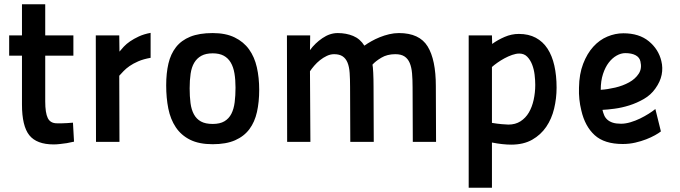

<svg xmlns="http://www.w3.org/2000/svg" viewBox="-20 -665 3187 900"><path d="M192 -404V-190Q192 -136 204 -111.5Q216 -87 247 -87Q258 -87 271 -87Q284 -87 295 -88Q308 -89 322 -90L327 -1Q310 3 293 6Q279 8 262 10Q245 12 232 12Q152 12 117.5 -31Q83 -74 83 -175V-404H23V-499H83V-645H192V-499H324V-404Z M429 -499H539L540 -423Q548 -433 560 -446Q572 -459 589.5 -471Q607 -483 630.5 -494Q654 -505 686 -511V-394Q652 -388 628 -377.5Q604 -367 587.5 -355.5Q571 -344 559.5 -332Q548 -320 539 -310L540 0H430Z M977 -510Q1038 -510 1080 -489.5Q1122 -469 1147.5 -433.5Q1173 -398 1184 -349.5Q1195 -301 1195 -244Q1195 -187 1184.5 -140Q1174 -93 1149 -59.5Q1124 -26 1082 -7.5Q1040 11 977 11Q913 11 871 -10Q829 -31 804 -68.5Q779 -106 769 -156Q759 -206 759 -265Q759 -322 769.5 -367Q780 -412 805 -444Q830 -476 872 -493Q914 -510 977 -510ZM977 -84Q1011 -84 1032 -96.5Q1053 -109 1064.5 -131.5Q1076 -154 1080 -185.5Q1084 -217 1084 -254Q1084 -291 1079 -321Q1074 -351 1061.5 -372Q1049 -393 1028.5 -404Q1008 -415 977 -415Q945 -415 924 -403.5Q903 -392 890.5 -371Q878 -350 873.5 -319.5Q869 -289 869 -251Q869 -213 873 -182Q877 -151 889 -129Q901 -107 922 -95.5Q943 -84 977 -84Z M1326 0 1325 -499H1434L1433 -430Q1456 -462 1491 -486Q1526 -510 1563 -510Q1603 -510 1635.5 -496.5Q1668 -483 1688 -451Q1702 -461 1720.5 -471.5Q1739 -482 1760 -490.5Q1781 -499 1804 -504.5Q1827 -510 1850 -510Q1946 -510 1984.5 -447.5Q2023 -385 2023 -261L2024 0H1915L1914 -256Q1914 -292 1911.5 -321Q1909 -350 1900.5 -370Q1892 -390 1876 -400.5Q1860 -411 1833 -411Q1795 -411 1767.5 -394.5Q1740 -378 1726 -362Q1728 -354 1729.5 -324.5Q1731 -295 1731 -259L1732 0H1622L1621 -257Q1621 -294 1619 -323Q1617 -352 1609 -371.5Q1601 -391 1586 -401Q1571 -411 1546 -411Q1529 -411 1512 -403Q1495 -395 1480 -383Q1465 -371 1453 -357Q1441 -343 1433 -331L1435 0Z M2177 -499H2286L2287 -459Q2313 -478 2345.5 -492Q2378 -506 2412 -506Q2458 -506 2491.5 -488Q2525 -470 2546.5 -437Q2568 -404 2578.5 -357.5Q2589 -311 2589 -254Q2589 -204 2577.5 -156Q2566 -108 2540.5 -70.5Q2515 -33 2474.5 -10Q2434 13 2376 13Q2357 13 2334 10.5Q2311 8 2286 3V215H2177ZM2414 -414Q2399 -414 2380.5 -407.5Q2362 -401 2344.5 -391.5Q2327 -382 2311.5 -371Q2296 -360 2286 -351V-89Q2309 -85 2332 -83Q2355 -81 2363 -81Q2396 -81 2420 -96.5Q2444 -112 2459 -137.5Q2474 -163 2481.5 -197Q2489 -231 2489 -267Q2489 -289 2486 -314.5Q2483 -340 2474.5 -362Q2466 -384 2451.5 -399Q2437 -414 2414 -414Z M3078 -49Q3068 -41 3050 -31Q3032 -21 3009 -12Q2986 -3 2958 3.5Q2930 10 2899 10Q2813 10 2767.5 -31.5Q2722 -73 2705 -147Q2692 -199 2694 -254Q2695 -318 2713.5 -366Q2732 -414 2761 -446Q2790 -478 2827 -493.5Q2864 -509 2902 -509Q2976 -509 3021.5 -471.5Q3067 -434 3080 -379Q3088 -347 3081.5 -314.5Q3075 -282 3052 -250Q3031 -220 2998 -201Q2965 -182 2930 -171Q2895 -160 2861 -155.5Q2827 -151 2804 -150Q2807 -137 2812 -125Q2817 -113 2827 -104Q2837 -95 2852.5 -90Q2868 -85 2891 -85Q2912 -85 2935.5 -92Q2959 -99 2980.5 -109.5Q3002 -120 3021 -132Q3040 -144 3052 -154ZM2911 -416Q2891 -416 2870.5 -404.5Q2850 -393 2833.5 -371.5Q2817 -350 2806.5 -318Q2796 -286 2796 -244Q2828 -246 2864 -254.5Q2900 -263 2929 -279Q2958 -295 2974 -319.5Q2990 -344 2982 -377Q2978 -396 2959.5 -406Q2941 -416 2911 -416Z"/></svg>

Font: Panefresco 750wt
Style: Regular
Weight: 750
Foundry: Campivisivi & Chank Co
Version: Version 1.000